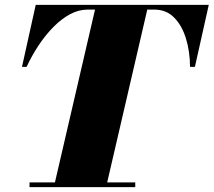

<svg xmlns="http://www.w3.org/2000/svg" viewBox="-20 -770 879 790"><path d="M201.5 0 375.5 -750H590.5L416.5 0ZM101.5 0V-19.5H536.5V0ZM70.5 -495 127 -750H839L782 -495H762Q761.5 -558.5 745 -612Q728.5 -665.5 696.2 -698Q664 -730.5 615.5 -730.5H340.5Q304 -730.5 268.8 -711.8Q233.5 -693 200.8 -660Q168 -627 139.8 -584.8Q111.5 -542.5 89.5 -495Z"/></svg>

Font: Bodoni Moda Black
Style: Italic
Weight: 900
Italic angle: -13°
Version: Version 2.005